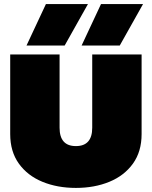

<svg xmlns="http://www.w3.org/2000/svg" viewBox="-20 -911 744 941"><path d="M110 -688 205 -891H411L297 -688ZM380 -688 475 -891H681L567 -688ZM352 10Q261 10 188 -20Q115 -50 72.5 -109Q30 -168 30 -254V-644H272V-285Q272 -195 352 -195Q432 -195 432 -285V-644H674V-254Q674 -168 631.5 -109Q589 -50 516 -20Q443 10 352 10Z"/></svg>

Font: Boz Display
Style: Regular
Weight: 900
Version: Version 2.000; ttfautohint (v1.8.3)